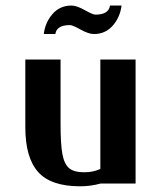

<svg xmlns="http://www.w3.org/2000/svg" viewBox="-20 -651 561 681"><path d="M69.8 0ZM370.1 -631.3H411.1Q406.2 -590.3 380.1 -560.3Q354 -530.3 313 -530.3Q294.4 -530.3 265.9 -546.1Q237.3 -562 228 -562Q180.7 -562 176.3 -530.3H135.3Q140.1 -571.3 166.3 -601.3Q192.4 -631.3 233.4 -631.3Q252 -631.3 280.5 -615.2Q309.1 -599.1 318.4 -599.1Q365.7 -599.1 370.1 -631.3ZM335.9 -51.8V-439.9H460.9V0H336.9Q301.3 9.8 264.2 9.8Q160.6 9.8 115.2 -41Q69.8 -91.8 69.8 -200.2V-439.9H194.8V-211.9Q194.8 -139.2 201.4 -104Q208 -68.8 225.3 -54.4Q242.7 -40 278.8 -40Q310.5 -40 335.9 -51.8Z"/></svg>

Font: Pfennig
Style: Bold
Weight: 700
Version: Version 20120410 ; ttfautohint (v0.8)